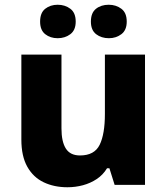

<svg xmlns="http://www.w3.org/2000/svg" viewBox="-20 -779 703 809"><path d="M591 -549V0H463L441 -70H431Q414 -42 387.5 -24.5Q361 -7 329.5 1.5Q298 10 264 10Q208 10 164 -11Q120 -32 95 -76.5Q70 -121 70 -191V-549H239V-238Q239 -182 257.5 -153Q276 -124 317 -124Q378 -124 400 -169Q422 -214 422 -299V-549ZM149 -688Q149 -725 170.5 -742Q192 -759 223 -759Q254 -759 276.5 -742Q299 -725 299 -688Q299 -652 276.5 -635Q254 -618 223 -618Q192 -618 170.5 -635Q149 -652 149 -688ZM363 -688Q363 -725 384.5 -742Q406 -759 438 -759Q469 -759 491.5 -742Q514 -725 514 -688Q514 -652 491.5 -635Q469 -618 439 -618Q407 -618 385 -635Q363 -652 363 -688Z"/></svg>

Font: Noto Sans Cham ExtraBold
Style: Regular
Weight: 800
Version: Version 2.002